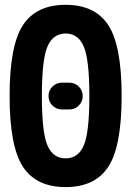

<svg xmlns="http://www.w3.org/2000/svg" viewBox="-20 -760 540 790"><path d="M235.4 -419.9H264.6Q288.1 -419.9 304.2 -403.8Q320.3 -387.7 320.3 -364.7Q320.3 -341.8 304.2 -325.7Q288.1 -309.6 264.6 -309.6H235.4Q211.9 -309.6 195.8 -325.7Q179.7 -341.8 179.7 -364.7Q179.7 -387.7 195.8 -403.8Q211.9 -419.9 235.4 -419.9ZM175.3 -161.6Q198.2 -108.4 250 -108.4Q301.8 -108.4 324.7 -161.6Q347.7 -214.8 347.7 -364.7Q347.7 -514.6 324.7 -568.4Q301.8 -622.1 250 -622.1Q198.2 -622.1 175.3 -568.4Q152.3 -514.6 152.3 -364.7Q152.3 -214.8 175.3 -161.6ZM74.2 -656.2Q128.9 -740.2 250 -740.2Q371.1 -740.2 425.8 -656.2Q480.5 -572.3 480.5 -365.2Q480.5 -158.2 425.8 -74.2Q371.1 9.8 250 9.8Q128.9 9.8 74.2 -74.2Q19.5 -158.2 19.5 -365.2Q19.5 -572.3 74.2 -656.2Z"/></svg>

Font: Rounded Mgen+ 2m bold
Style: Bold
Weight: 700
Designer: [Source Han Sans]
Ryoko NISHIZUKA  (kana & ideographs); Paul D. Hunt (Latin, Greek & Cyrillic); Wenlong ZHANG  (bopomofo
Version: Version 1.059.20150602